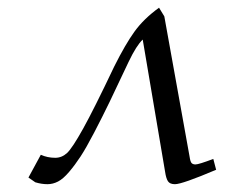

<svg xmlns="http://www.w3.org/2000/svg" viewBox="-20 -469 589 494"><path d="M53.2 -12.2 85 -70.8Q102.1 -63 122.1 -63Q139.2 -63 152.6 -75.4Q166 -87.9 193.8 -137.9Q221.7 -188 273.9 -297.9Q302.7 -355.5 326.4 -388.2Q350.1 -420.9 389.2 -449.2L402.8 -426.8L467.8 -65.9Q469.7 -52.7 473.1 -49.3Q476.6 -45.9 482.9 -45.9Q491.2 -45.9 528.8 -60.1L536.1 -32.2Q448.7 4.9 430.2 4.9Q417 4.9 412.1 -2.7Q407.2 -10.3 404.8 -26.9L347.2 -367.2Q331.1 -352.1 311 -310.1Q281.2 -246.6 262 -206.8Q242.7 -167 222.2 -127.7Q201.7 -88.4 187.3 -66.4Q172.9 -44.4 157.7 -26.6Q142.6 -8.8 129.4 -2Q116.2 4.9 102.1 4.9Q86.9 4.9 70.8 0Z"/></svg>

Font: Dehuti Alt
Style: Italic
Weight: 400
Version: Version 1.2